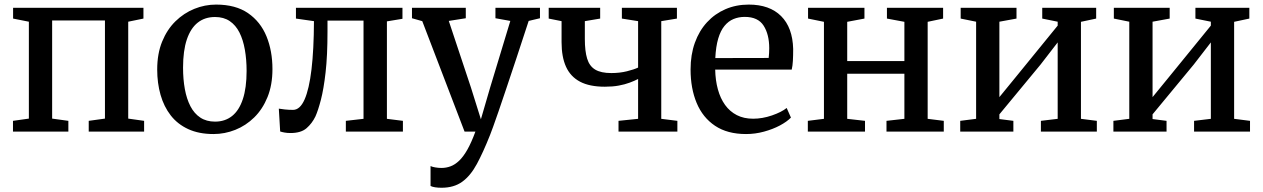

<svg xmlns="http://www.w3.org/2000/svg" viewBox="-20 -588 5644 858"><path d="M38 0V-48L109 -58V-491L38.5 -505V-553H621V-505L553 -491V-58L624 -48V0H376.5V-48L449 -58V-496.5H213V-58L285.5 -48V0Z M682.5 -277.5Q682.5 -348 704.5 -402Q726.5 -456 764 -492.8Q801.5 -529.5 848.5 -548.5Q895.5 -567.5 945.5 -567.5Q1033 -567.5 1088.5 -529.2Q1144 -491 1170.8 -425.8Q1197.5 -360.5 1197.5 -279Q1197.5 -208.5 1175.5 -154.2Q1153.5 -100 1116 -63.2Q1078.5 -26.5 1031.5 -7.8Q984.5 11 934 11Q869 11 821.2 -11Q773.5 -33 743 -72.2Q712.5 -111.5 697.5 -164Q682.5 -216.5 682.5 -277.5ZM941 -44.5Q985.5 -44.5 1017 -69.5Q1048.5 -94.5 1065.2 -145Q1082 -195.5 1082 -271Q1082 -322 1074.2 -366Q1066.5 -410 1050 -442.8Q1033.5 -475.5 1006.5 -493.8Q979.5 -512 941 -512Q895.5 -512 863.8 -487Q832 -462 815 -411.8Q798 -361.5 798 -285.5Q798 -234 806 -190Q814 -146 831 -113.2Q848 -80.5 875.2 -62.5Q902.5 -44.5 941 -44.5Z M1278 6.5Q1263 6.5 1251 4.2Q1239 2 1232 -0.5L1226 -102.5Q1236.5 -100.5 1253.5 -98.8Q1270.5 -97 1289.5 -97Q1320.5 -97 1341 -143.2Q1361.5 -189.5 1372 -277.8Q1382.5 -366 1383 -493.5L1302.5 -505V-553H1778.5V-504L1709 -492.5V-57L1780.5 -48V0H1525.5V-48L1604.5 -57V-496H1443.5V-447Q1443.5 -339.5 1435 -264.8Q1426.5 -190 1414 -142Q1401.5 -94 1389.5 -67.5Q1374.5 -36.5 1349.8 -15Q1325 6.5 1278 6.5Z M1953 251Q1937.5 251 1924.5 249Q1911.5 247 1904 243V154Q1910.5 157.5 1924.5 160Q1938.5 162.5 1953 162.5Q1974 162.5 1993.5 155.2Q2013 148 2031.8 130.2Q2050.5 112.5 2068.5 80.8Q2086.5 49 2104.5 0H2056L1867 -493.5L1821 -506.5V-553H2061.5V-506.5L1985.5 -494.5L2084.5 -197L2129 -55L2170.5 -197.5L2260.5 -494.5L2194 -506.5V-553H2393V-506.5L2342.5 -494.5Q2312.5 -402 2287.2 -326.2Q2262 -250.5 2242.2 -191.5Q2222.5 -132.5 2207.8 -90Q2193 -47.5 2183.5 -21Q2174 5.5 2170 15Q2139.5 92 2111 144.8Q2082.5 197.5 2045.5 224.2Q2008.5 251 1953 251Z M2744 0V-48L2831.5 -57V-235Q2815 -226.5 2793.5 -218.5Q2772 -210.5 2744.8 -205.5Q2717.5 -200.5 2683 -200.5Q2614.5 -200.5 2572 -223Q2529.5 -245.5 2509.5 -289.5Q2489.5 -333.5 2489.5 -399.5V-493.5L2432 -505V-553H2662V-505L2593.5 -493.5V-413.5Q2593.5 -359.5 2603.8 -326Q2614 -292.5 2639.8 -277Q2665.5 -261.5 2712 -261.5Q2749.5 -261.5 2781.5 -269.5Q2813.5 -277.5 2831.5 -286V-493.5L2759 -505V-553H3005V-505L2935 -493.5V-57L3007 -48V0Z M3314 11Q3230.5 11 3175.5 -25.8Q3120.5 -62.5 3093.2 -127.8Q3066 -193 3066 -277.5Q3066 -343.5 3085.2 -397Q3104.5 -450.5 3139.5 -488.5Q3174.5 -526.5 3222 -547Q3269.5 -567.5 3326 -567.5Q3419 -567.5 3470.5 -516.2Q3522 -465 3524.5 -369Q3524.5 -338.5 3523.2 -316.2Q3522 -294 3518 -277H3176Q3177 -229 3188 -188.8Q3199 -148.5 3220.2 -119Q3241.5 -89.5 3272.8 -73.5Q3304 -57.5 3345.5 -57.5Q3387 -57.5 3429.8 -72.2Q3472.5 -87 3495.5 -105.5L3514.5 -62.5Q3496.5 -44 3465 -27.2Q3433.5 -10.5 3394.2 0.2Q3355 11 3314 11ZM3176.5 -328.5 3415 -329Q3416 -337.5 3416.8 -350.2Q3417.5 -363 3417.5 -372.5Q3417.5 -434 3392.5 -473.2Q3367.5 -512.5 3308 -512.5Q3281 -512.5 3258 -503Q3235 -493.5 3217.5 -472.2Q3200 -451 3189.5 -415.5Q3179 -380 3176.5 -328.5Z M3590 0V-48L3662 -57V-490.5L3591 -505V-553H3843V-505L3766 -490.5V-315H4021.5V-490.5L3943.5 -505V-553H4194.5V-505L4125.5 -490.5V-57L4197.5 -48V0H3941.5V-48L4021.5 -57V-258.5H3766V-57L3845.5 -48V0Z M4271 0V-48L4342 -57V-491L4273 -505V-553H4522.5V-505L4446 -491V-154L4517.5 -241.5L4706.5 -473.5V-491L4637.5 -505V-553H4878.5V-505L4810.5 -490.5V-57L4881.5 -48V0H4631.5V-48L4706.5 -57V-398.5L4630 -299.5L4446 -77V-56L4508.5 -48V0Z M4955.5 0V-48L5026.5 -57V-491L4957.5 -505V-553H5207V-505L5130.5 -491V-154L5202 -241.5L5391 -473.5V-491L5322 -505V-553H5563V-505L5495 -490.5V-57L5566 -48V0H5316V-48L5391 -57V-398.5L5314.5 -299.5L5130.5 -77V-56L5193 -48V0Z"/></svg>

Font: Merriweather 24pt
Style: Regular
Weight: 400
Designer: Eben Sorkin
Foundry: Eben Sorkin
Version: Version 2.100